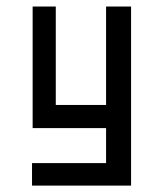

<svg xmlns="http://www.w3.org/2000/svg" viewBox="-20 -580 510 600"><path d="M389.6 -559.6V0H80.1V-70.3H311.5V-179.7H82V-559.6H154.3V-252H311.5V-559.6Z"/></svg>

Font: Geo
Style: Regular
Weight: 500
Version: Version 001.2